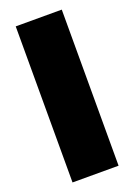

<svg xmlns="http://www.w3.org/2000/svg" viewBox="-137 -760 571 815"><g transform="rotate(-20 148.5 -352.5)"><path d="M44 -705H252V0H44Z"/></g></svg>

Font: Nunito Sans Heavy
Style: Regular
Weight: 400
Designer: Vernon Adams
Foundry: Vernon Adams
Version: Version 2.500